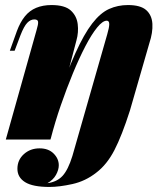

<svg xmlns="http://www.w3.org/2000/svg" viewBox="-20 -553 642 761"><path d="M180 0Q180 0 162 0Q144 0 118 0Q92 0 65.5 0Q39 0 21 0Q3 0 3 0L125 -434Q132 -457 131 -466.5Q130 -476 116 -476Q101 -476 88 -462.5Q75 -449 61 -413L38 -352H19L47 -430Q60 -465 78.5 -488Q97 -511 123.5 -522Q150 -533 184 -533Q237 -533 260.5 -511.5Q284 -490 288 -457.5Q292 -425 283 -393ZM495 -115Q463 -15 433.5 42Q404 99 362 131Q319 165 267 176.5Q215 188 176 188Q110 188 79.5 169Q49 150 49 116Q49 81 74.5 58Q100 35 137 35Q172 35 192.5 55.5Q213 76 213 102Q213 120 202 140Q191 160 168 173Q206 168 228 144Q250 120 267 65L405 -417Q413 -444 413 -457.5Q413 -471 403 -471Q387 -471 365 -444Q343 -417 318.5 -370Q294 -323 269 -262.5Q244 -202 221 -135.5Q198 -69 181 -3L203 -143Q244 -265 278.5 -341.5Q313 -418 345.5 -460Q378 -502 412.5 -517.5Q447 -533 487 -533Q537 -533 559.5 -513Q582 -493 584 -458.5Q586 -424 572 -382Z"/></svg>

Font: Playfair Display Black
Style: Italic
Weight: 900
Italic angle: -14°
Designer: Claus Eggers Sørensen
Foundry: Claus Eggers Sørensen
Version: Version 1.203